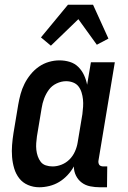

<svg xmlns="http://www.w3.org/2000/svg" viewBox="-20 -783 540 811"><path d="M146 8Q121 8 98.5 -1.5Q76 -11 61.5 -29.5Q47 -48 40 -71.5Q33 -95 31 -120Q29 -145 31 -170.5Q33 -196 37 -221L57 -341Q61 -364 67 -386Q73 -408 83.5 -429Q94 -450 109.5 -469Q125 -488 144.5 -501.5Q164 -515 186.5 -521.5Q209 -528 231 -528Q254 -528 275 -521.5Q296 -515 311 -500Q326 -485 335 -465.5Q344 -446 348 -425L364 -520H465L396 -105Q395 -100 396 -95Q397 -90 399.5 -86.5Q402 -83 407 -81.5Q412 -80 417 -80H433L432 8H402Q381 8 361 4Q341 0 325.5 -11.5Q310 -23 301 -41Q292 -59 292 -80Q281 -60 265 -43Q249 -26 230 -14.5Q211 -3 189 2.5Q167 8 146 8ZM202 -80Q221 -80 240 -87.5Q259 -95 273.5 -109.5Q288 -124 296.5 -143Q305 -162 308 -181L328 -301Q330 -317 331 -332.5Q332 -348 330.5 -363Q329 -378 324.5 -392.5Q320 -407 311.5 -418Q303 -429 289 -434.5Q275 -440 259 -440Q239 -440 219 -430.5Q199 -421 186.5 -404Q174 -387 166.5 -367Q159 -347 156 -327L136 -207Q134 -193 133 -178.5Q132 -164 133.5 -150Q135 -136 139.5 -123Q144 -110 152 -99.5Q160 -89 173.5 -84.5Q187 -80 202 -80ZM195 -590 153 -625 267 -763H373L438 -620L389 -594L311 -702Z"/></svg>

Font: Iosevka Curly Slab Semibold
Style: Italic
Weight: 600
Italic angle: -9°
Monospace: yes
Designer: Belleve Invis
Foundry: Belleve Invis
Version: Version 22.1.2; ttfautohint (v1.8.4)